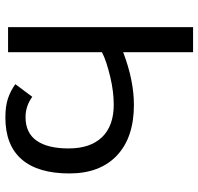

<svg xmlns="http://www.w3.org/2000/svg" viewBox="-32 -706 738 714"><g transform="rotate(-90 337.0 -349.0)"><path d="M334 -598Q300 -623 258 -623Q200 -623 171 -582Q142 -541 142 -463Q142 -382 184 -338.5Q226 -295 305 -295Q353 -295 408 -308Q437 -315 460 -322.5Q483 -330 500 -339V-688H593V0H500V-260Q395 -220 304 -220Q183 -220 116 -283Q49 -346 49 -460Q49 -577 101.5 -637.5Q154 -698 257 -698Q299 -698 327.5 -688.5Q356 -679 381 -661Z"/></g></svg>

Font: Libra Sans
Style: Regular
Weight: 400
Foundry: Context Ltd
Version: Version 1.000; ttfautohint (v1.3)